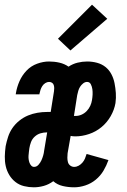

<svg xmlns="http://www.w3.org/2000/svg" viewBox="-21 -790 541 818"><path d="M123 8Q102 8 81.5 3Q61 -2 45 -14.5Q29 -27 18.5 -44.5Q8 -62 3.5 -82Q-1 -102 -0.5 -123.5Q0 -145 3 -167Q7 -187 13.5 -207Q20 -227 32 -244.5Q44 -262 61.5 -276Q79 -290 98.5 -298Q118 -306 138.5 -309.5Q159 -313 179 -313H195L209 -401Q210 -408 210 -414.5Q210 -421 208 -427.5Q206 -434 200.5 -437.5Q195 -441 188 -441Q180 -441 172 -436Q164 -431 159 -423Q154 -415 151.5 -407Q149 -399 147 -390V-388H46L47 -394Q51 -419 62 -444Q73 -469 92 -489Q111 -509 137 -518.5Q163 -528 188 -528Q211 -528 232.5 -523Q254 -518 271 -506Q289 -518 309.5 -523Q330 -528 350 -528Q372 -528 392.5 -522.5Q413 -517 428.5 -504.5Q444 -492 453.5 -474Q463 -456 467 -435.5Q471 -415 472.5 -394Q474 -373 471 -351Q466 -322 450.5 -295Q435 -268 411.5 -248.5Q388 -229 358.5 -219Q329 -209 300 -209Q295 -209 289.5 -209.5Q284 -210 280 -211L267 -137Q266 -128 266 -118Q266 -108 268.5 -99Q271 -90 278.5 -84.5Q286 -79 295 -79Q305 -79 314 -84Q323 -89 330 -97Q337 -105 341 -114.5Q345 -124 348 -134L441 -108Q433 -85 420 -63Q407 -41 387 -24.5Q367 -8 342.5 0Q318 8 295 8Q270 8 246.5 2.5Q223 -3 206 -18Q187 -4 165.5 2Q144 8 123 8ZM301 -296Q314 -296 326.5 -301.5Q339 -307 348.5 -317Q358 -327 363.5 -339Q369 -351 371 -364Q373 -376 373.5 -387.5Q374 -399 372.5 -410Q371 -421 366 -431Q361 -441 350 -441Q341 -441 333 -434.5Q325 -428 320 -420Q315 -412 312.5 -403Q310 -394 308 -385L294 -296ZM124 -79Q135 -79 143 -88Q151 -97 155.5 -107Q160 -117 163 -127.5Q166 -138 167 -148L180 -226H179Q165 -226 151.5 -222Q138 -218 127 -208Q116 -198 111 -184.5Q106 -171 104 -158Q103 -150 102 -142Q101 -134 100.5 -126.5Q100 -119 101 -111.5Q102 -104 104.5 -97Q107 -90 112 -84.5Q117 -79 124 -79ZM279 -575 226 -625 371 -770 436 -710Z"/></svg>

Font: Iosevka Curly Slab
Style: Bold Italic
Weight: 700
Italic angle: -9°
Monospace: yes
Designer: Belleve Invis
Foundry: Belleve Invis
Version: Version 22.1.2; ttfautohint (v1.8.4)